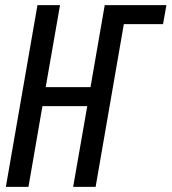

<svg xmlns="http://www.w3.org/2000/svg" viewBox="-20 -731 671 751"><path d="M158.7 -390.1H334L389.6 -710.9H630.9L617.7 -636.7H464.4L354 0H266.1L321.3 -315.9H146L91.3 0H2.9L126.5 -710.9H214.8Z"/></svg>

Font: Roboto Mono
Style: Italic
Weight: 400
Designer: Google
Version: Version 2.000985; 2015; ttfautohint (v1.3)